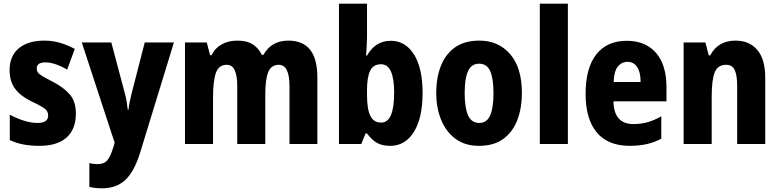

<svg xmlns="http://www.w3.org/2000/svg" viewBox="-20 -780 4223 1040"><path d="M391 -165Q391 -80 340.5 -35Q290 10 194 10Q149 10 109.5 3Q70 -4 33 -21V-159Q67 -140 107.5 -127Q148 -114 184 -114Q241 -114 241 -155Q241 -167 235 -177.5Q229 -188 209 -200.5Q189 -213 148 -232Q91 -260 61.5 -299.5Q32 -339 32 -401Q32 -477 82 -518.5Q132 -560 220 -560Q264 -560 304 -548.5Q344 -537 385 -515L344 -403Q315 -420 284.5 -431Q254 -442 225 -442Q179 -442 179 -409Q179 -397 185 -388Q191 -379 210 -367.5Q229 -356 268 -336Q324 -307 357.5 -269Q391 -231 391 -165Z M423 -550H583L655 -279Q662 -255 666 -230.5Q670 -206 672 -186H676Q678 -206 682.5 -228Q687 -250 694 -278L764 -550H922L739 47Q707 150 658.5 195Q610 240 533 240Q513 240 496 238Q479 236 464 232V103Q474 106 485.5 107.5Q497 109 509 109Q544 109 561.5 88Q579 67 595 14L601 -7Z M1542 -560Q1620 -560 1659.5 -511Q1699 -462 1699 -359V0H1548V-314Q1548 -429 1490 -429Q1449 -429 1433 -389.5Q1417 -350 1417 -270V0H1265V-314Q1265 -429 1209 -429Q1165 -429 1149.5 -385.5Q1134 -342 1134 -254V0H982V-550H1100L1118 -481H1126Q1144 -519 1180.5 -539.5Q1217 -560 1266 -560Q1318 -560 1350 -539Q1382 -518 1398 -483H1407Q1450 -560 1542 -560Z M1968 -580Q1968 -560 1966.5 -534Q1965 -508 1963 -479H1968Q2013 -559 2097 -559Q2176 -559 2222.5 -485Q2269 -411 2269 -276Q2269 -141 2222 -65.5Q2175 10 2094 10Q2050 10 2022 -6Q1994 -22 1968 -57H1960L1937 0H1816V-760H1968ZM2044 -432Q2002 -432 1985 -397Q1968 -362 1968 -293V-266Q1968 -189 1986 -152.5Q2004 -116 2045 -116Q2115 -116 2115 -278Q2115 -432 2044 -432Z M2807 -276Q2807 -197 2783 -132Q2759 -67 2707.5 -28.5Q2656 10 2574 10Q2499 10 2447.5 -28Q2396 -66 2369.5 -131Q2343 -196 2343 -276Q2343 -360 2368.5 -424Q2394 -488 2445.5 -524Q2497 -560 2577 -560Q2680 -560 2743.5 -486.5Q2807 -413 2807 -276ZM2497 -275Q2497 -196 2515.5 -155Q2534 -114 2576 -114Q2617 -114 2635 -154.5Q2653 -195 2653 -276Q2653 -356 2635 -395.5Q2617 -435 2575 -435Q2534 -435 2515.5 -395.5Q2497 -356 2497 -275Z M3056 0H2904V-760H3056Z M3375 -559Q3477 -559 3533.5 -493.5Q3590 -428 3590 -309V-231H3303Q3305 -108 3411 -108Q3452 -108 3487.5 -118Q3523 -128 3562 -150V-29Q3492 10 3392 10Q3273 10 3212.5 -62.5Q3152 -135 3152 -272Q3152 -412 3210 -485.5Q3268 -559 3375 -559ZM3379 -445Q3347 -445 3326.5 -419.5Q3306 -394 3304 -336H3450Q3450 -388 3431.5 -416.5Q3413 -445 3379 -445Z M3964 -560Q4039 -560 4082 -509.5Q4125 -459 4125 -360V0H3973V-315Q3973 -371 3960 -400Q3947 -429 3913 -429Q3868 -429 3851.5 -388.5Q3835 -348 3835 -256V0H3683V-550H3801L3819 -480H3827Q3869 -560 3964 -560Z"/></svg>

Font: Noto Sans Arabic Cond ExtBd
Style: Regular
Weight: 800
Width: 3
Designer: Monotype Design Team, Nadine Chahine, Nizar Qandah and Khaled Hosny
Foundry: Monotype Imaging Inc.
Version: Version 2.012; ttfautohint (v1.8.4.7-5d5b)